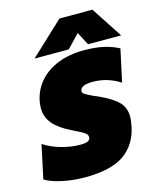

<svg xmlns="http://www.w3.org/2000/svg" viewBox="-168 -1028 938 1137"><g transform="rotate(-15 301.0 -459.0)"><path d="M307 -933H509L634 -742H431L389 -822L313 -742H103ZM-32 -37 12 -243Q61 -211 120.5 -195Q180 -179 233 -179Q267 -179 281 -186.5Q295 -194 295 -210Q295 -225 277 -237.5Q259 -250 204 -276Q131 -312 97 -353Q63 -394 63 -449Q63 -468 68 -495Q82 -560 125.5 -609.5Q169 -659 238.5 -686.5Q308 -714 397 -714Q465 -714 515.5 -703Q566 -692 610 -669L567 -470Q489 -520 400 -520Q330 -520 322 -489Q319 -474 332.5 -465Q346 -456 386 -437Q398 -433 421 -422Q498 -386 529.5 -351Q561 -316 561 -264Q561 -238 553 -201Q531 -97 451 -41Q371 15 210 15Q141 15 74 1Q7 -13 -32 -37Z"/></g></svg>

Font: Prompt Black
Style: Italic
Weight: 900
Italic angle: -12°
Designer: Katatrad Team
Foundry: CadsonDemak
Version: Version 1.001